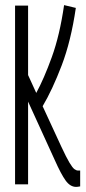

<svg xmlns="http://www.w3.org/2000/svg" viewBox="-20 -722 335 752"><path d="M278 10Q255 10 237 -15Q219 -40 195 -94L90 -324V0H39V-700H90V-428L122 -358Q152 -413 183 -498.5Q214 -584 231 -702L277 -691Q258 -561 221.5 -465.5Q185 -370 147 -306L220 -148Q240 -105 252 -85Q264 -65 271.5 -59.5Q279 -54 286 -54Q292 -54 294 -54V8Q289 9 285 9.5Q281 10 278 10Z"/></svg>

Font: Georama Extra Condensed Light
Style: Regular
Weight: 300
Width: 2
Designer: Jean-Baptiste Levee
Foundry: Production Type
Version: Version 1.000